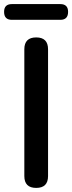

<svg xmlns="http://www.w3.org/2000/svg" viewBox="-22 -919 353 939"><path d="M155 0Q97 0 97 -58V-678Q97 -736 155 -736Q213 -736 213 -678V-368V-58Q213 0 155 0ZM36 -822Q-2 -822 -2 -861Q-2 -899 36 -899H273Q311 -899 311 -861Q311 -822 273 -822H154Z"/></svg>

Font: GenSenRounded TW M
Style: Regular
Weight: 500
Version: Version 1.501;PS 1;hotconv 16.6.51;makeotf.lib2.5.65220